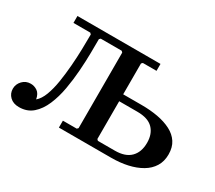

<svg xmlns="http://www.w3.org/2000/svg" viewBox="-106 -647 942 841"><g transform="rotate(30 365.5 -227.0)"><path d="M-10 -47Q-10 -70 6.5 -87.5Q23 -105 48 -105Q66 -105 81.5 -94.5Q97 -84 102 -57Q121 -73 133 -105Q145 -137 151.5 -178Q158 -219 161.5 -263Q165 -307 166 -349Q167 -391 167 -423L161 -429H76V-464H496V-429H427L421 -423V-267H514Q559 -267 597 -260Q635 -253 664 -238Q693 -223 709 -198.5Q725 -174 725 -138Q725 -103 709 -77Q693 -51 664 -34Q635 -17 597 -8.5Q559 0 514 0H250V-35H320L326 -41V-423L320 -429H214L208 -423Q208 -396 207.5 -354Q207 -312 203.5 -263Q200 -214 191.5 -166Q183 -118 166 -78Q149 -38 121.5 -14Q94 10 53 10Q24 10 7 -6.5Q-10 -23 -10 -47ZM421 -41 427 -35H513Q565 -35 591.5 -61.5Q618 -88 618 -135Q618 -180 592.5 -206Q567 -232 513 -232H421Z"/></g></svg>

Font: Brygada 1918 Medium
Style: Regular
Weight: 500
Designer: Mateusz Machalski | Borys Kosmynka | Przemek Hoffer
Foundry: NIEPODLEGLA 2018
Version: Version 3.006